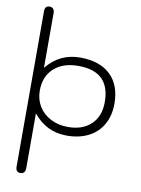

<svg xmlns="http://www.w3.org/2000/svg" viewBox="-112 -863 905 1236"><g transform="rotate(10 340.0 -245.0)"><path d="M79 263V-753Q79 -789 110 -789Q125 -789 133.5 -779.5Q142 -770 142 -753V-394Q227 -500 361 -500Q489 -500 559 -433.5Q629 -367 629 -245Q629 -168 596.5 -110Q564 -52 503.5 -21Q443 10 361 10Q227 10 142 -97V263Q142 280 133.5 289.5Q125 299 110 299Q79 299 79 263ZM566 -245Q566 -445 359 -445Q258 -445 199.5 -391.5Q141 -338 141 -245Q141 -188 169 -142.5Q197 -97 247 -71.5Q297 -46 359 -46Q455 -46 510.5 -99Q566 -152 566 -245Z"/></g></svg>

Font: Kodchasan Light
Style: Regular
Weight: 300
Version: Version 1.000; ttfautohint (v1.6)